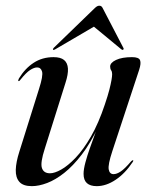

<svg xmlns="http://www.w3.org/2000/svg" viewBox="-20 -643 522 672"><path d="M445.5 -82Q447 -81.5 446.5 -79.8Q446 -78 444.5 -76Q418 -36 384.8 -13.8Q351.5 8.5 318.5 8.5Q296 8.5 284.2 -2Q272.5 -12.5 272.5 -34.5Q272.5 -50.5 279 -74.8Q285.5 -99 294.5 -124.2Q303.5 -149.5 311.2 -170.5Q319 -191.5 321 -201.5L324 -200Q297 -142 266.2 -102Q235.5 -62 204.8 -37.8Q174 -13.5 145 -2.5Q116 8.5 91.5 8.5Q61 8.5 47.8 -6.5Q34.5 -21.5 35.2 -48.5Q36 -75.5 47.5 -111.5L116.5 -331.5Q131.5 -378 127.2 -392.5Q123 -407 110 -407Q99.5 -407 85.5 -398Q71.5 -389 51.5 -364Q49 -360.5 47.8 -359.8Q46.5 -359 45 -359Q43.5 -360 43.8 -362Q44 -364 46 -368Q67.5 -403.5 97.8 -423.2Q128 -443 167.5 -443Q192 -443 204.2 -433Q216.5 -423 217.8 -403Q219 -383 209 -352.5L137 -123.5Q120.5 -73 126.8 -54.8Q133 -36.5 155 -36.5Q171 -36.5 194.2 -49.5Q217.5 -62.5 244.8 -91Q272 -119.5 298.5 -165.5Q325 -211.5 347 -277.5Q357.5 -308.5 362.8 -329.2Q368 -350 370.2 -362.8Q372.5 -375.5 372.5 -383.5Q372.5 -392 369 -397Q365.5 -402 365.5 -410Q365.5 -423.5 386.2 -433.2Q407 -443 442 -443Q466 -443 470.2 -432.2Q474.5 -421.5 467 -398.5L373 -113.5Q357.5 -66.5 360.5 -50Q363.5 -33.5 377.5 -33.5Q388.5 -33.5 402.5 -42.8Q416.5 -52 439 -78.5Q441 -80.5 442.8 -81.5Q444.5 -82.5 445.5 -82ZM331.5 -563H292.5L404.5 -470.5Q406.5 -469 408.2 -468.5Q410 -468 411 -469Q412.5 -470 412.8 -472Q413 -474 411.5 -476L340.5 -612.5Q338 -618 335.2 -620.5Q332.5 -623 327.5 -623Q323 -623 319 -620.5Q315 -618 309.5 -612.5L168.5 -476Q166.5 -474 165.8 -472Q165 -470 165.5 -469Q167 -468 169 -468.5Q171 -469 173.5 -470.5Z"/></svg>

Font: Fraunces 120pt
Style: Italic
Weight: 400
Italic angle: -16°
Version: Version 1.000;[b76b70a41]